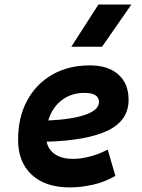

<svg xmlns="http://www.w3.org/2000/svg" viewBox="-20 -815 626 845"><path d="M301.8 -115.7Q336.9 -115.7 377 -126.5Q417 -137.2 454.1 -156.7L487.8 -41Q441.4 -13.7 388.7 -2Q335.9 9.8 287.6 9.8Q180.2 9.8 119.9 -45.7Q59.6 -101.1 59.6 -199.7Q59.6 -298.3 99.1 -371.8Q138.7 -445.3 209.7 -486.3Q280.8 -527.3 375.5 -527.3Q455.6 -527.3 500.7 -487.3Q545.9 -447.3 545.9 -376Q545.9 -284.2 453.9 -240.2Q361.8 -196.3 185.1 -191.4Q192.9 -155.3 223.1 -135.5Q253.4 -115.7 301.8 -115.7ZM192.4 -284.7Q298.3 -289.6 356.9 -310.5Q415.5 -331.5 415.5 -365.7Q415.5 -406.2 352.1 -406.2Q293 -406.2 251 -373.5Q209 -340.8 192.4 -284.7ZM293.9 -609.4 413.1 -794.9H558.1L429.2 -609.4Z"/></svg>

Font: Cascadia Mono
Style: Bold Italic
Weight: 700
Italic angle: -10°
Monospace: yes
Designer: Aaron Bell
Foundry: Saja Typeworks
Version: Version 2404.023; ttfautohint (v1.8.4)